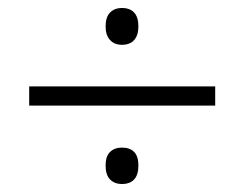

<svg xmlns="http://www.w3.org/2000/svg" viewBox="-20 -593 611 480"><path d="M53 -329V-377H518V-329ZM285 -133Q266 -133 255 -144.5Q244 -156 244 -179Q244 -202 255 -213Q266 -224 285 -224Q305 -224 315.5 -213Q326 -202 326 -179Q326 -156 315.5 -144.5Q305 -133 285 -133ZM285 -481Q266 -481 255 -493Q244 -505 244 -527Q244 -550 255 -561.5Q266 -573 285 -573Q305 -573 315.5 -561.5Q326 -550 326 -527Q326 -505 315.5 -493Q305 -481 285 -481Z"/></svg>

Font: Noto Sans Armenian Light
Style: Regular
Weight: 300
Designer: Monotype Design Team
Foundry: Monotype Imaging Inc.
Version: Version 2.007